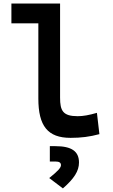

<svg xmlns="http://www.w3.org/2000/svg" viewBox="-20 -752 626 1061"><path d="M370.1 9.8C427.7 9.8 475.1 3.9 529.3 -10.7L515.6 -128.4C471.7 -115.7 439.5 -109.9 409.2 -109.9C327.1 -109.9 312 -140.6 312 -212.4V-732.4H43V-623H191.9V-207.5C191.9 -55.7 243.7 9.8 370.1 9.8ZM327.6 289.1C389.2 235.4 416.5 193.4 416.5 146C416.5 84 375.5 55.7 286.1 55.7H255.4V140.6H287.1C307.6 140.6 316.9 147 316.9 160.6C316.9 175.3 299.3 193.8 252 231.9Z"/></svg>

Font: Cascadia Code NF SemiBold
Style: Regular
Weight: 600
Monospace: yes
Designer: Aaron Bell
Foundry: Saja Typeworks
Version: Version 2404.023